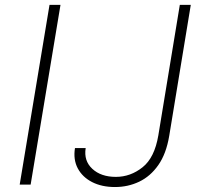

<svg xmlns="http://www.w3.org/2000/svg" viewBox="-20 -747 822 777"><path d="M224.8 -727.3 104 0H59.7L180.4 -727.3ZM707.7 -727.3H752.1L664.8 -197.1Q652.7 -124.6 620.7 -79Q588.8 -33.4 543.3 -11.7Q497.9 9.9 445.3 9.9Q392 9.9 352.8 -10.1Q313.6 -30.2 294.7 -65.7Q275.9 -101.2 283.4 -147.7H326.7Q318.5 -96.2 353.7 -63.7Q388.8 -31.2 448.9 -31.2Q508.2 -31.2 556.8 -70Q605.5 -108.7 620.7 -198.9Z"/></svg>

Font: Inter Extra Light  BETA
Style: Italic
Weight: 200
Italic angle: 9.39999°
Designer: Rasmus Andersson
Foundry: rsms
Version: Version 3.011;git-f93a4a705